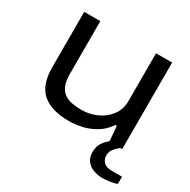

<svg xmlns="http://www.w3.org/2000/svg" viewBox="-159 -677 1002 1012"><g transform="rotate(30 341.5 -171.5)"><path d="M591 184Q564 184 538 175Q512 166 495 145Q478 124 478 90Q478 57 493.5 33.5Q509 10 535 -9H599V-4Q582 8 566 26.5Q550 45 550 70Q550 93 565.5 109.5Q581 126 615 126H678V170Q660 177 635 180.5Q610 184 591 184ZM287 12Q181 12 126 -35.5Q71 -83 71 -190V-527H169V-208Q169 -165 179.5 -138Q190 -111 210.5 -96.5Q231 -82 258 -77Q285 -72 317 -72Q365 -72 409 -92Q453 -112 480.5 -149Q508 -186 508 -236V-527H606V0H528L520 -93H512Q483 -51 445 -28.5Q407 -6 366 3Q325 12 287 12Z"/></g></svg>

Font: Archivo Expanded
Style: Regular
Weight: 400
Width: 7
Designer: Hector Gatti
Foundry: Omnibus-Type
Version: Version 2.001